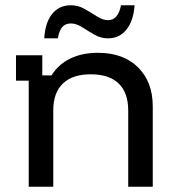

<svg xmlns="http://www.w3.org/2000/svg" viewBox="-20 -710 665 730"><path d="M89.2 0V-403.3H40.8V-500H140.8V-423.3H175.8Q201.7 -465 246.7 -487.1Q291.7 -509.2 352.5 -509.2Q449.2 -509.2 505 -453.8Q560.8 -398.3 560.8 -305.8V0H467.5V-290Q467.5 -357.5 431.2 -392.5Q395 -427.5 325 -427.5Q255.8 -427.5 219.2 -392.5Q182.5 -357.5 182.5 -290V0ZM148.3 -564.2Q151.7 -624.2 178.3 -657.1Q205 -690 249.2 -690Q277.5 -690 302.1 -675.8Q326.7 -661.7 348.8 -647.5Q370.8 -633.3 390.8 -633.3Q429.2 -633.3 440 -690H491.7Q487.5 -630.8 460.8 -597.5Q434.2 -564.2 390 -564.2Q363.3 -564.2 338.8 -578.3Q314.2 -592.5 292.1 -606.7Q270 -620.8 249.2 -620.8Q228.3 -620.8 216.7 -607.1Q205 -593.3 200 -564.2Z"/></svg>

Font: Funnel Display Light
Style: Regular
Weight: 400
Version: Version 1.000